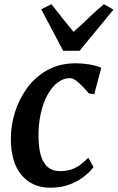

<svg xmlns="http://www.w3.org/2000/svg" viewBox="-20 -862 547 892"><path d="M213.5 10Q129.5 10 80.2 -48.5Q31 -107 30.5 -215.5Q30 -275.5 48.5 -337.2Q67 -399 104.8 -451.5Q142.5 -504 199.5 -536Q256.5 -568 332.5 -568Q361 -568 394.2 -562.8Q427.5 -557.5 450.5 -547L418 -424.5L393 -428Q381 -442 365.2 -458.8Q349.5 -475.5 333.8 -487.2Q318 -499 305 -499Q275 -499 248.2 -479Q221.5 -459 201.2 -422.2Q181 -385.5 169.5 -335Q158 -284.5 159 -223.5Q160 -169 171.5 -134.5Q183 -100 204.8 -83.5Q226.5 -67 258.5 -67Q289.5 -67 312.8 -75.2Q336 -83.5 354.5 -97.5Q373 -111.5 390 -129L414.5 -86Q402 -68 375 -45.5Q348 -23 307.5 -6.5Q267 10 213.5 10ZM273.5 -626 171.5 -819 219 -842.5Q244 -811 269.5 -778.5Q295 -746 321.5 -714Q358.5 -746 391.5 -778.5Q424.5 -811 463 -842.5L507 -817L349.5 -626Z"/></svg>

Font: Merriweather SemiBold
Style: Italic
Weight: 600
Italic angle: -7.8°
Version: Version 2.101